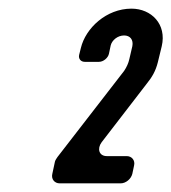

<svg xmlns="http://www.w3.org/2000/svg" viewBox="-20 -691 396 444"><path d="M286 -289 290 -308C293 -320 285 -330 273 -330H227C209 -330 204 -347 215 -362L319 -497C332 -513 340 -527 345 -547L354 -584C366 -635 330 -671 284 -671C226 -671 178 -626 167 -580L163 -564C161 -555 167 -548 176 -548H209C219 -548 230 -557 232 -567L236 -586C239 -598 252 -609 267 -609C281 -609 289 -599 286 -584L279 -554C277 -545 273 -536 267 -527L113 -328C112 -327 107 -319 107 -317L101 -289C98 -277 106 -267 118 -267H259C271 -267 283 -277 286 -289Z"/></svg>

Font: DIN Rundschrift
Style: EngKursiv
Weight: 400
Width: 3
Version: Version 1.027